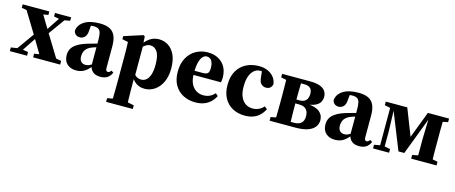

<svg xmlns="http://www.w3.org/2000/svg" viewBox="-44 -1062 4433 1872"><g transform="rotate(15 2172.5 -126.5)"><path d="M11 0V-37L89 -49H113L185 -37V0ZM41 0 240 -279 269 -258 271 -256 185 -128 100 0ZM246 0V-37L358 -55H423L519 -37V0ZM287 -205 262 -227 260 -230 341 -351 422 -473H480ZM323 0 204 -201 38 -473H207L323 -280L495 0ZM14 -438V-473H283V-438L191 -422H105ZM340 -438V-473H503V-438L432 -425H408Z M682 15Q626 15 591 -17Q556 -49 556 -108Q556 -143 572 -172Q588 -201 629 -226Q670 -251 742 -271Q765 -278 791 -284.5Q817 -291 844 -298.5Q871 -306 897 -313V-280Q862 -269 830.5 -259.5Q799 -250 778 -242Q750 -232 731.5 -216.5Q713 -201 704 -180Q695 -159 695 -132Q695 -96 712.5 -78.5Q730 -61 756 -61Q772 -61 785.5 -65.5Q799 -70 816 -81Q833 -92 857 -112L866 -65H829Q806 -38 785 -20.5Q764 -3 739.5 6Q715 15 682 15ZM927 14Q877 14 850 -10Q823 -34 817 -74V-78V-326Q817 -372 810.5 -398Q804 -424 787 -435Q770 -446 739 -446Q722 -446 703.5 -442.5Q685 -439 660 -432L713 -466L706 -395Q704 -347 683 -326.5Q662 -306 635 -306Q610 -306 594 -318.5Q578 -331 572 -355Q577 -414 633.5 -451Q690 -488 790 -488Q852 -488 890 -469Q928 -450 946 -410Q964 -370 964 -305V-81Q964 -66 970 -58.5Q976 -51 986 -51Q995 -51 1002 -56Q1009 -61 1018 -73L1040 -58Q1024 -21 996.5 -3.5Q969 14 927 14Z M1046 235V198L1138 180H1225L1315 198V235ZM1099 235Q1101 198 1101.5 160Q1102 122 1102.5 85.5Q1103 49 1103 16V-257Q1103 -286 1102.5 -306.5Q1102 -327 1101.5 -345.5Q1101 -364 1100 -384L1041 -396V-427L1230 -488L1245 -478L1249 -399L1252 -388V-82L1249 -73V16Q1249 48 1249.5 84.5Q1250 121 1251 159.5Q1252 198 1253 235ZM1373 15Q1341 15 1314 4Q1287 -7 1264.5 -29.5Q1242 -52 1223 -87H1204L1212 -137Q1240 -101 1263 -82Q1286 -63 1319 -63Q1348 -63 1370 -81.5Q1392 -100 1405 -139Q1418 -178 1418 -239Q1418 -330 1391 -369.5Q1364 -409 1321 -409Q1298 -409 1278 -396.5Q1258 -384 1240.5 -366.5Q1223 -349 1208 -331L1200 -384H1224Q1246 -418 1271 -441Q1296 -464 1325 -476Q1354 -488 1389 -488Q1442 -488 1484 -460Q1526 -432 1550.5 -378Q1575 -324 1575 -243Q1575 -163 1548 -105.5Q1521 -48 1475 -16.5Q1429 15 1373 15Z M1885 15Q1816 15 1761.5 -13.5Q1707 -42 1675.5 -96.5Q1644 -151 1644 -230Q1644 -313 1676 -370.5Q1708 -428 1762 -458Q1816 -488 1881 -488Q1944 -488 1989.5 -462Q2035 -436 2059 -391.5Q2083 -347 2083 -290Q2083 -274 2082 -263Q2081 -252 2078 -239H1706V-281H1881Q1920 -281 1933.5 -295.5Q1947 -310 1947 -346Q1947 -382 1938.5 -404Q1930 -426 1915 -436.5Q1900 -447 1882 -447Q1860 -447 1841.5 -429Q1823 -411 1811.5 -369Q1800 -327 1800 -253Q1800 -192 1819 -152Q1838 -112 1870.5 -92Q1903 -72 1943 -72Q1979 -72 2007 -85Q2035 -98 2057 -123L2083 -101Q2063 -62 2034.5 -36.5Q2006 -11 1969 2Q1932 15 1885 15Z M2385 15Q2315 15 2261 -14Q2207 -43 2176.5 -98.5Q2146 -154 2146 -232Q2146 -315 2178.5 -372Q2211 -429 2268 -458.5Q2325 -488 2398 -488Q2449 -488 2488.5 -469.5Q2528 -451 2551 -420Q2574 -389 2577 -351Q2570 -326 2554.5 -314Q2539 -302 2514 -302Q2487 -302 2466 -321.5Q2445 -341 2442 -391L2434 -463L2500 -426Q2479 -437 2459.5 -442Q2440 -447 2418 -447Q2389 -447 2362.5 -427.5Q2336 -408 2319 -366Q2302 -324 2302 -256Q2302 -196 2319.5 -155Q2337 -114 2368.5 -93Q2400 -72 2441 -72Q2463 -72 2482.5 -77.5Q2502 -83 2519.5 -94.5Q2537 -106 2552 -123L2579 -101Q2559 -62 2531.5 -36.5Q2504 -11 2467.5 2Q2431 15 2385 15Z M2633 0V-37L2726 -55L2766 -42H2868Q2915 -42 2940 -64.5Q2965 -87 2965 -132Q2965 -165 2954 -186Q2943 -207 2921.5 -217.5Q2900 -228 2866 -228H2769V-267H2864Q2906 -267 2927.5 -289.5Q2949 -312 2949 -355Q2949 -394 2928.5 -412.5Q2908 -431 2869 -431H2774L2726 -419L2633 -437V-473H2914Q2978 -473 3016 -458.5Q3054 -444 3070.5 -418.5Q3087 -393 3087 -362Q3087 -333 3073.5 -309Q3060 -285 3028.5 -269.5Q2997 -254 2943 -248L2941 -254Q3028 -250 3069 -217.5Q3110 -185 3110 -131Q3110 -94 3087.5 -64Q3065 -34 3017.5 -17Q2970 0 2894 0ZM2684 0Q2686 -24 2686.5 -60.5Q2687 -97 2687.5 -137Q2688 -177 2688 -209V-264Q2688 -296 2687.5 -336Q2687 -376 2686.5 -413Q2686 -450 2684 -473H2836Q2835 -450 2834 -412.5Q2833 -375 2832.5 -333.5Q2832 -292 2832 -256V-209Q2832 -177 2832.5 -137Q2833 -97 2834 -60.5Q2835 -24 2836 0Z M3294 15Q3238 15 3203 -17Q3168 -49 3168 -108Q3168 -143 3184 -172Q3200 -201 3241 -226Q3282 -251 3354 -271Q3377 -278 3403 -284.5Q3429 -291 3456 -298.5Q3483 -306 3509 -313V-280Q3474 -269 3442.5 -259.5Q3411 -250 3390 -242Q3362 -232 3343.5 -216.5Q3325 -201 3316 -180Q3307 -159 3307 -132Q3307 -96 3324.5 -78.5Q3342 -61 3368 -61Q3384 -61 3397.5 -65.5Q3411 -70 3428 -81Q3445 -92 3469 -112L3478 -65H3441Q3418 -38 3397 -20.5Q3376 -3 3351.5 6Q3327 15 3294 15ZM3539 14Q3489 14 3462 -10Q3435 -34 3429 -74V-78V-326Q3429 -372 3422.5 -398Q3416 -424 3399 -435Q3382 -446 3351 -446Q3334 -446 3315.5 -442.5Q3297 -439 3272 -432L3325 -466L3318 -395Q3316 -347 3295 -326.5Q3274 -306 3247 -306Q3222 -306 3206 -318.5Q3190 -331 3184 -355Q3189 -414 3245.5 -451Q3302 -488 3402 -488Q3464 -488 3502 -469Q3540 -450 3558 -410Q3576 -370 3576 -305V-81Q3576 -66 3582 -58.5Q3588 -51 3598 -51Q3607 -51 3614 -56Q3621 -61 3630 -73L3652 -58Q3636 -21 3608.5 -3.5Q3581 14 3539 14Z M3924 -36 3767 -429H3751V-473H3896L4015 -169L3984 -158L4104 -473H4149L4150 -430H4133L3983 -36ZM4120 0V-210L4127 -473H4269Q4267 -450 4266 -413Q4265 -376 4265 -336Q4265 -296 4265 -264V-209Q4265 -177 4265 -137Q4265 -97 4266 -60.5Q4267 -24 4269 0ZM3677 0V-37L3750 -50H3770L3839 -37V0ZM4062 0V-37L4154 -55H4228L4318 -37V0ZM3679 -437V-473H3773V-420H3760ZM3736 0V-465H3774L3782 -208V0ZM4174 -419V-473H4318V-437L4228 -419Z"/></g></svg>

Font: Source Serif 4 36pt
Style: Bold
Weight: 700
Designer: Frank Grießhammer
Foundry: Adobe Systems Incorporated
Version: Version 4.004;hotconv 1.0.116;makeotfexe 2.5.65601